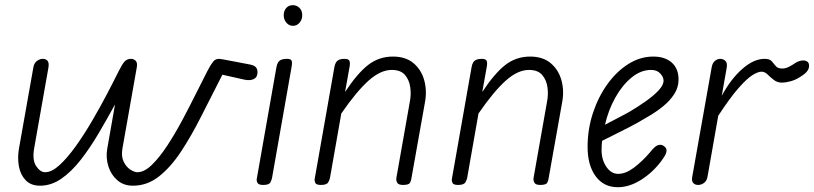

<svg xmlns="http://www.w3.org/2000/svg" viewBox="-20 -734 3231 762"><path d="M139 3Q102.5 3 81.8 -18.8Q61 -40.5 55 -74Q49 -107.5 55 -143L112.5 -467Q115.5 -484.5 127 -492.5Q138.5 -500.5 149.5 -500.5Q162.5 -500.5 169 -492.2Q175.5 -484 172 -464.5L115.5 -145Q107.5 -99 123.5 -74.8Q139.5 -50.5 159.5 -50.5Q185.5 -50.5 216.5 -79Q247.5 -107.5 280.5 -153.5Q313.5 -199.5 345.2 -253.8Q377 -308 404.5 -360.5Q432 -413 452 -453.5Q463.5 -476.5 473.2 -488.5Q483 -500.5 500 -500.5Q511.5 -500.5 519 -492.2Q526.5 -484 522.5 -464.5L466 -145Q460.5 -114 470.5 -93Q480.5 -72 496.8 -61.2Q513 -50.5 525 -50.5Q552.5 -50.5 582.5 -79.5Q612.5 -108.5 643.2 -155.2Q674 -202 703 -256.2Q732 -310.5 757.8 -362.5Q783.5 -414.5 803.5 -453Q816.5 -477.5 825.5 -489Q834.5 -500.5 850 -500.5Q853 -500.5 866.8 -498Q880.5 -495.5 906.5 -490.5Q932.5 -485.5 972 -478Q989.5 -474.5 995.8 -466.8Q1002 -459 1002 -447.5Q1002 -427.5 987.2 -420.2Q972.5 -413 949.5 -418L862.5 -437.5L854 -420.5Q815 -344.5 777 -269.2Q739 -194 698.5 -132.5Q658 -71 611.2 -34Q564.5 3 507.5 3Q470.5 3 445.5 -18.8Q420.5 -40.5 410 -74.2Q399.5 -108 405.5 -143L436.5 -319.5Q404.5 -261 370.8 -203.8Q337 -146.5 300.5 -99.8Q264 -53 223.8 -25Q183.5 3 139 3Z M1024.5 0Q1006 0 1001.8 -8.5Q997.5 -17 999 -24L1077 -467Q1079 -479 1083.8 -486.5Q1088.5 -494 1097 -497.2Q1105.5 -500.5 1119 -500.5Q1133.5 -500.5 1137 -493.8Q1140.5 -487 1137.5 -470L1059.5 -27Q1058.5 -21.5 1053.5 -10.8Q1048.5 0 1024.5 0ZM1142.5 -631.5Q1127 -631.5 1116.5 -644Q1106 -656.5 1106 -673.5Q1106 -690.5 1115.8 -702Q1125.5 -713.5 1142.5 -713.5Q1157.5 -713.5 1168.5 -702.8Q1179.5 -692 1179.5 -673.5Q1179.5 -656.5 1169 -644Q1158.5 -631.5 1142.5 -631.5Z M1253.5 0Q1234.5 0 1231 -8.8Q1227.5 -17.5 1229 -24.5L1307 -467Q1309 -479 1313.5 -486.2Q1318 -493.5 1326.2 -497Q1334.5 -500.5 1347.5 -500.5Q1362 -500.5 1366.2 -493.5Q1370.5 -486.5 1367.5 -469.5L1349.5 -369Q1397.5 -442 1440.5 -475.8Q1483.5 -509.5 1539.5 -509.5Q1589.5 -509.5 1620.5 -483.8Q1651.5 -458 1663.2 -417Q1675 -376 1667 -330.5L1612.5 -24.5Q1612 -18.5 1607.5 -9.2Q1603 0 1579.5 0Q1561 0 1556.2 -9.2Q1551.5 -18.5 1553 -27.5L1607 -333Q1612 -359 1608.2 -387.5Q1604.5 -416 1587.5 -436.2Q1570.5 -456.5 1535 -456.5Q1490.5 -456.5 1443 -414.2Q1395.5 -372 1334.5 -283.5L1289.5 -27.5Q1288.5 -21.5 1282.8 -10.8Q1277 0 1253.5 0Z M1798 0Q1779 0 1775.5 -8.8Q1772 -17.5 1773.5 -24.5L1851.5 -467Q1853.5 -479 1858 -486.2Q1862.5 -493.5 1870.8 -497Q1879 -500.5 1892 -500.5Q1906.5 -500.5 1910.8 -493.5Q1915 -486.5 1912 -469.5L1894 -369Q1942 -442 1985 -475.8Q2028 -509.5 2084 -509.5Q2134 -509.5 2165 -483.8Q2196 -458 2207.8 -417Q2219.5 -376 2211.5 -330.5L2157 -24.5Q2156.5 -18.5 2152 -9.2Q2147.5 0 2124 0Q2105.5 0 2100.8 -9.2Q2096 -18.5 2097.5 -27.5L2151.5 -333Q2156.5 -359 2152.8 -387.5Q2149 -416 2132 -436.2Q2115 -456.5 2079.5 -456.5Q2035 -456.5 1987.5 -414.2Q1940 -372 1879 -283.5L1834 -27.5Q1833 -21.5 1827.2 -10.8Q1821.5 0 1798 0Z M2432 9Q2376 9 2344 -34.5Q2312 -78 2312 -151Q2312 -221 2333.2 -285.5Q2354.5 -350 2391 -400.5Q2427.5 -451 2474.2 -480.2Q2521 -509.5 2572.5 -509.5Q2619.5 -509.5 2646.2 -485.5Q2673 -461.5 2673 -418.5Q2673 -387 2656 -360.8Q2639 -334.5 2613 -313.2Q2587 -292 2559.2 -275.5Q2531.5 -259 2509.5 -246.5Q2480 -230 2438.8 -209.8Q2397.5 -189.5 2369.5 -175Q2368.5 -166 2368 -156.8Q2367.5 -147.5 2367.5 -138Q2367.5 -100 2386.5 -72Q2405.5 -44 2433.5 -44Q2463 -44 2495.8 -68.5Q2528.5 -93 2559 -128.5Q2578.5 -154 2591.8 -158Q2605 -162 2614.5 -154.5Q2621.5 -150 2624.2 -143.2Q2627 -136.5 2622.8 -124.8Q2618.5 -113 2603.5 -93.5Q2570 -49 2523.8 -20Q2477.5 9 2432 9ZM2381 -239Q2402.5 -250.5 2428 -263.5Q2453.5 -276.5 2476 -289Q2511.5 -310 2543 -332.2Q2574.5 -354.5 2594 -375.5Q2613.5 -396.5 2613.5 -414Q2613.5 -428 2600.5 -442.2Q2587.5 -456.5 2564 -456.5Q2523.5 -456.5 2486.8 -426.5Q2450 -396.5 2422.2 -347Q2394.5 -297.5 2381 -239Z M2751 0Q2738.5 0 2731.5 -7.5Q2724.5 -15 2727 -30.5L2804.5 -467Q2807.5 -484.5 2817.5 -492.5Q2827.5 -500.5 2838.5 -500.5Q2850.5 -500.5 2859 -492.2Q2867.5 -484 2864 -464.5L2844.5 -354Q2881.5 -422 2926.8 -461.2Q2972 -500.5 3014.5 -500.5Q3034.5 -500.5 3042.8 -491Q3051 -481.5 3058.8 -471.8Q3066.5 -462 3085 -462Q3098 -462 3112.2 -469.5Q3126.5 -477 3134 -482.5Q3147.5 -491.5 3160.8 -493.5Q3174 -495.5 3182.5 -490.5Q3191 -485.5 3191 -473.5Q3191 -463.5 3186.2 -455.5Q3181.5 -447.5 3173 -440.8Q3164.5 -434 3153 -427Q3134.5 -415.5 3115 -410.8Q3095.5 -406 3084 -406Q3064.5 -406 3050.8 -417Q3037 -428 3026 -438.8Q3015 -449.5 3002 -449.5Q2988.5 -449.5 2966.2 -435.8Q2944 -422 2910.8 -384.2Q2877.5 -346.5 2830.5 -274.5L2788 -33Q2785 -16 2774 -8Q2763 0 2751 0Z"/></svg>

Font: Edu AU VIC WA NT Hand
Style: Regular
Weight: 400
Designer: Tina and Corey Anderson, Eben Sorkin, Mirko Velimirovic
Foundry: Google for Education
Version: Version 1.001